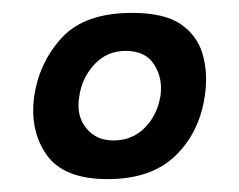

<svg xmlns="http://www.w3.org/2000/svg" viewBox="-20 -611 371 298"><path d="M147 -333Q79 -333 52.5 -370.5Q26 -408 33 -461Q41 -515 76.5 -553Q112 -591 185 -591Q235 -591 260.5 -573.5Q286 -556 294.5 -527Q303 -498 298 -463Q290 -406 252.5 -369.5Q215 -333 147 -333ZM156 -393Q185 -393 204.5 -412.5Q224 -432 229 -462Q233 -489 219.5 -510.5Q206 -532 175 -532Q146 -532 126.5 -511Q107 -490 103 -461Q98 -432 113.5 -412.5Q129 -393 156 -393Z"/></svg>

Font: Alumni Sans Thin ExtraBold
Style: Italic
Weight: 800
Italic angle: -8°
Version: Version 1.016